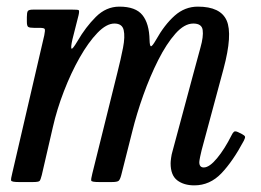

<svg xmlns="http://www.w3.org/2000/svg" viewBox="-20 -549 786 579"><path d="M80 -520H198Q214 -520 217 -518.5Q220 -517 217 -503.5L198.5 -430.5Q193 -406.5 195.5 -402.5Q198 -398.5 214 -425.5Q238 -467 269 -498Q300 -529 340 -529Q389 -529 409.5 -503.5Q430 -478 431 -428.5Q431.5 -410 435.2 -409.5Q439 -409 450 -428Q476 -474.5 506.8 -501.8Q537.5 -529 576.5 -529Q645 -529 663.5 -487.2Q682 -445.5 654 -341L588 -96Q586 -89 583.5 -76.2Q581 -63.5 581 -60Q581 -44 594.5 -44Q611.5 -44 634.5 -71.8Q657.5 -99.5 678.5 -141.5Q682 -149 685.8 -151.8Q689.5 -154.5 698 -150.5L710 -144.5Q717.5 -140.5 718.8 -137.2Q720 -134 715.5 -125Q682.5 -63 647.8 -26.5Q613 10 566 10Q534.5 10 514.5 -5.2Q494.5 -20.5 494.5 -56.5Q494.5 -62 496 -73Q497.5 -84 500 -92L564 -330Q575 -372 584.5 -405.5Q594 -439 591.2 -458.5Q588.5 -478 563 -478Q536 -478 509 -447.5Q482 -417 457.2 -368Q432.5 -319 412.2 -262.2Q392 -205.5 379 -153L345.5 -20.5Q342 -7.5 337.8 -3.8Q333.5 0 317 0H279Q256.5 0 255.2 -4.2Q254 -8.5 258.5 -26L334 -330Q344.5 -371.5 351 -405Q357.5 -438.5 353 -458.2Q348.5 -478 325 -478Q301 -478 273.8 -449.8Q246.5 -421.5 220.2 -375.2Q194 -329 172.8 -274Q151.5 -219 139.5 -166L106 -21Q102.5 -7 99.5 -3.5Q96.5 0 79 0H37Q14.5 0 13.5 -4.8Q12.5 -9.5 17 -27L113.5 -442.5Q116.5 -457.5 115 -461.2Q113.5 -465 100 -465H83Q69.5 -465 65.2 -467.8Q61 -470.5 61 -483.5V-497.5Q61 -511 63.8 -515.5Q66.5 -520 80 -520Z"/></svg>

Font: Besley* Narrow
Style: Italic
Weight: 400
Width: 4
Italic angle: -13°
Designer: Owen Earl
Foundry: indestructible type*
Version: Version 3.000; ttfautohint (v1.8.3)